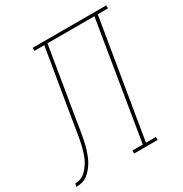

<svg xmlns="http://www.w3.org/2000/svg" viewBox="-227 -864 943 992"><g transform="rotate(-30 245.0 -367.5)"><path d="M-56 0 -53 -18Q-39 -18 -25.5 -22Q-12 -26 0 -35Q12 -44 21.5 -55.5Q31 -67 39 -79.5Q47 -92 52.5 -105Q58 -118 62.5 -131.5Q67 -145 70.5 -159Q74 -173 77 -186.5Q80 -200 82.5 -214Q85 -228 87 -241Q90 -260 93 -278.5Q96 -297 99 -315L166 -717H107V-735H546V-717H485L369 -18H428V0H288V-18H350L465 -717H185L118 -312Q116 -301 114.5 -290Q113 -279 111 -267Q108 -251 105.5 -234.5Q103 -218 99.5 -201.5Q96 -185 92.5 -168.5Q89 -152 83.5 -135.5Q78 -119 71.5 -103Q65 -87 56 -72Q47 -57 35 -43Q23 -29 8.5 -18.5Q-6 -8 -23 -4Q-40 0 -56 0Z"/></g></svg>

Font: Iosevka Slab Thin Oblique
Style: Regular
Weight: 100
Italic angle: -9°
Monospace: yes
Designer: Belleve Invis
Foundry: Belleve Invis
Version: Version 11.1.0; ttfautohint (v1.8.3)